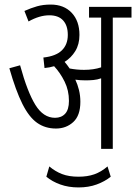

<svg xmlns="http://www.w3.org/2000/svg" viewBox="-20 -652 596 841"><path d="M332 -206Q332 -146 301 -117.5Q270 -89 225 -89Q178 -89 142.5 -114Q107 -139 78 -197Q49 -255 21 -353L68 -366Q100 -249 135 -192.5Q170 -136 221 -136Q249 -136 265.5 -154Q282 -172 282 -210Q282 -256 263 -294.5Q244 -333 217 -362Q197 -356 175 -354L170 -400Q225 -406 251 -431.5Q277 -457 277 -499Q277 -540 256.5 -562.5Q236 -585 196 -585Q153 -585 105 -558L87 -604Q116 -617 142.5 -624.5Q169 -632 202 -632Q260 -632 294 -596Q328 -560 328 -499Q328 -458 310 -428.5Q292 -399 263 -381Q275 -367 285 -352Q301 -349 316.5 -347.5Q332 -346 348 -346Q390 -346 423 -357V-575H370V-622H556V-575H474V0H423V-309Q406 -303 389 -301.5Q372 -300 355 -300Q331 -300 310 -303Q320 -282 326 -257.5Q332 -233 332 -206ZM324 169Q280 169 244 156Q208 143 183 122L196 77Q222 99 252 110.5Q282 122 324 122Q363 122 393 111.5Q423 101 451 77L465 122Q439 143 403.5 156Q368 169 324 169Z"/></svg>

Font: Noto Sans ExtraCondensed Light
Style: Regular
Weight: 300
Width: 2
Designer: Monotype Design Team
Foundry: Monotype Imaging Inc.
Version: Version 2.013; ttfautohint (v1.8.4.7-5d5b)